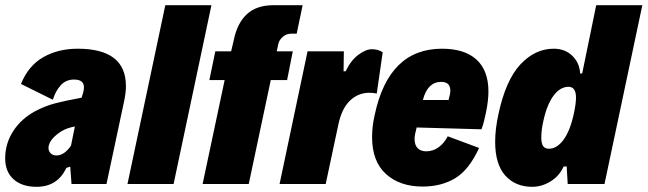

<svg xmlns="http://www.w3.org/2000/svg" viewBox="-31 -710 2499 741"><path d="M455 -378Q455 -354 449 -324L380 0H245L240 -67L225 -62Q191 11 110 11Q54 11 21.5 -18Q-11 -47 -11 -99Q-11 -156 20 -204Q51 -252 105 -281Q143 -301 181 -311Q219 -321 284 -333L285 -337Q293 -359 293 -373Q293 -403 255 -403Q223 -403 203 -380.5Q183 -358 173 -325L50 -386Q78 -456 135.5 -489Q193 -522 269 -522Q455 -522 455 -378ZM243 -148 258 -222Q227 -216 207 -204Q158 -173 156 -140Q156 -127 164.5 -118.5Q173 -110 187 -110Q217 -110 243 -148Z M607 -690H785L639 0H461Z M836 -401H777L800 -512H861L871 -554Q884 -620 921.5 -655Q959 -690 1025 -690H1137L1114 -580H1093Q1074 -580 1060 -567.5Q1046 -555 1043 -540L1037 -512H1099L1077 -401H1014L929 0H751Z M1156 -512H1296L1295 -435H1303Q1323 -477 1352 -498.5Q1381 -520 1404 -520Q1430 -520 1446 -508L1423 -349Q1411 -352 1392 -352Q1350 -351 1319 -321Q1288 -291 1275 -230L1226 0H1048Z M1854 -357Q1854 -322 1845 -278Q1843 -268 1838 -246.5Q1833 -225 1827 -211L1577 -218Q1569 -189 1569 -174Q1569 -150 1581 -138Q1593 -126 1614 -126Q1640 -126 1661.5 -141.5Q1683 -157 1697 -184L1818 -139Q1779 -54 1725.5 -22Q1672 10 1600 10Q1512 10 1458.5 -38.5Q1405 -87 1405 -181Q1405 -222 1415 -266Q1469 -522 1675 -522Q1762 -522 1808 -480Q1854 -438 1854 -357ZM1601 -324H1700Q1707 -347 1707 -360Q1707 -394 1672 -394Q1619 -394 1601 -324Z M2448 -690 2302 0H2160L2156 -68L2144 -67Q2128 -31 2094 -10Q2060 11 2023 11Q1958 11 1919 -32.5Q1880 -76 1880 -163Q1880 -212 1893 -271Q1921 -401 1977.5 -461.5Q2034 -522 2106 -522Q2150 -522 2178 -494.5Q2206 -467 2208 -426L2216 -427L2270 -690ZM2184 -273Q2192 -311 2192 -333Q2192 -375 2163 -375Q2131 -375 2105.5 -341Q2080 -307 2066 -243Q2058 -208 2058 -179Q2058 -157 2065 -146.5Q2072 -136 2087 -136Q2119 -136 2144.5 -171.5Q2170 -207 2184 -273Z"/></svg>

Font: Decalotype Black Italic
Style: Regular
Weight: 900
Italic angle: -12°
Designer: Alfredo Marco Pradil
Foundry: Alfredo Marco Pradil
Version: Version 1.0